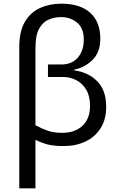

<svg xmlns="http://www.w3.org/2000/svg" viewBox="-20 -785 653 1045"><path d="M85 240V-529Q85 -615 115.5 -666.5Q146 -718 198 -741.5Q250 -765 314 -765Q416 -765 471 -715.5Q526 -666 526 -574Q526 -502 484.5 -460Q443 -418 384 -406V-402Q460 -392 509 -343Q558 -294 558 -203Q558 -135 527.5 -87Q497 -39 444.5 -14.5Q392 10 326 10Q272 10 238.5 1Q205 -8 173 -24V240ZM318 -62Q388 -62 429 -100.5Q470 -139 470 -209Q470 -262 449.5 -296.5Q429 -331 395.5 -348.5Q362 -366 324 -366H241V-434H314Q371 -434 403.5 -471.5Q436 -509 436 -570Q436 -632 399.5 -662Q363 -692 312 -692Q277 -692 245 -678.5Q213 -665 193 -629Q173 -593 173 -525V-103Q208 -85 240 -73.5Q272 -62 318 -62Z"/></svg>

Font: Noto Sans Historical
Style: Regular
Weight: 400
Designer: Monotype Design Team
Foundry: Monotype Imaging Inc.
Version: Version 2.013; ttfautohint (v1.8.4.7-5d5b)